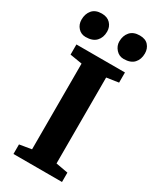

<svg xmlns="http://www.w3.org/2000/svg" viewBox="-190 -779 687 836"><g transform="rotate(30 153.5 -361.0)"><path d="M50 -598Q27 -598 12 -614.5Q-3 -631 -3 -655Q-3 -684 13 -703Q29 -722 61 -722Q89 -722 104.5 -705.5Q120 -689 120 -665Q120 -635 102.5 -616.5Q85 -598 50 -598ZM241 -598Q218 -598 202.5 -615.5Q187 -633 187 -655Q187 -684 203.5 -703Q220 -722 252 -722Q281 -722 295.5 -705.5Q310 -689 310 -665Q310 -635 293 -616.5Q276 -598 241 -598ZM33 0V-48L93 -58V-489L32 -499V-550H276V-499L216 -490V-58L277 -47V0Z"/></g></svg>

Font: Aikya
Style: Bold
Weight: 700
Designer: Neelakash Kshetrimayum (Latin subset based on Merriweather by Eben Sorkin)
Foundry: Brand New Type
Version: Version 1.00 b005